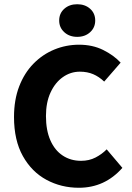

<svg xmlns="http://www.w3.org/2000/svg" viewBox="-20 -875 622 907"><path d="M352.7 12Q269.2 12 199.4 -25.6Q129.7 -63.2 87.9 -137.9Q46.2 -212.5 46.2 -322.2Q46.2 -403.3 70.6 -466.8Q95 -530.3 138.2 -574.3Q181.4 -618.3 236.8 -641Q292.2 -663.8 353.6 -663.8Q417.3 -663.8 467.2 -639Q517.2 -614.2 549.9 -579.1L472.2 -489.6Q447.8 -512.8 420.1 -524.6Q392.4 -536.4 357.2 -536.4Q313.6 -536.4 277.1 -510.8Q240.6 -485.2 218.9 -438.3Q197.1 -391.5 197.1 -326.9Q197.1 -259.7 217.9 -212.4Q238.6 -165 276.2 -140.2Q313.7 -115.3 363 -115.3Q401 -115.3 431.2 -130.9Q461.4 -146.5 484 -169.5L558.1 -82Q516.4 -34.9 465 -11.4Q413.6 12 352.7 12ZM344.7 -700.9Q307.8 -700.9 283.7 -722.9Q259.6 -744.8 259.6 -778.1Q259.6 -812.1 283.7 -833.5Q307.8 -855 344.7 -855Q381.8 -855 405.8 -833.5Q429.8 -812.1 429.8 -778.1Q429.8 -744.8 405.8 -722.9Q381.8 -700.9 344.7 -700.9Z"/></svg>

Font: Source Sans 3 VF
Style: Regular
Weight: 200
Designer: Paul D. Hunt
Foundry: Adobe
Version: Version 3.046;hotconv 1.0.118;makeotfexe 2.5.65603